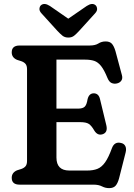

<svg xmlns="http://www.w3.org/2000/svg" viewBox="-20 -929 676 966"><path d="M39 -665.5Q39 -700 78.5 -700H431Q459 -700 475 -710.2Q491 -720.5 511.5 -720.5Q532.5 -720.5 543 -708.8Q553.5 -697 561 -671.5L593.5 -550.5Q598 -534 590.2 -523Q582.5 -512 567.5 -509Q553.5 -506 541.2 -511.5Q529 -517 521 -536Q504.5 -576.5 488.8 -596.5Q473 -616.5 454 -622.8Q435 -629 408 -629H264V-382.5H372.5Q397 -382.5 406.8 -392.8Q416.5 -403 420.5 -429.5Q427.5 -458.5 450.5 -459.5Q476 -460 483 -431L515 -298.5Q523.5 -262.5 496 -253.5Q471 -245.5 454.5 -272Q440.5 -296.5 427 -305.5Q413.5 -314.5 383 -314.5H264V-136.5Q264 -71 329 -71H418.5Q449 -71 470.2 -79.5Q491.5 -88 508.8 -112.2Q526 -136.5 543.5 -184.5Q556 -217 587.5 -210Q604 -207 610.5 -194Q617 -181 612 -161.5L579 -31.5Q572 -6 561.2 5.8Q550.5 17.5 529 17.5Q510 17.5 493.2 8.8Q476.5 0 450 0H78.5Q39 0 39 -34.5Q39 -60.5 65.5 -72L87.5 -79Q101.5 -84 108.8 -93Q116 -102 116 -119.5V-580.5Q116 -598 108.8 -607Q101.5 -616 87.5 -621L65.5 -628Q39 -639.5 39 -665.5ZM379 -774.5Q365 -759 353.2 -749.5Q341.5 -740 324 -740Q306 -740 294.2 -749.5Q282.5 -759 268 -774.5L188.5 -862Q177.5 -874 178.5 -885.2Q179.5 -896.5 186 -902.5Q203 -917 231 -899L323.5 -835L416.5 -899Q444.5 -917 461 -902.5Q467.5 -896.5 468.5 -885.2Q469.5 -874 458.5 -862Z"/></svg>

Font: Fraunces 72pt SuperSoft SemiBold
Style: Regular
Weight: 600
Version: Version 1.000;[b76b70a41]